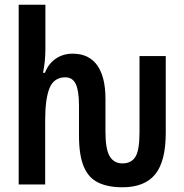

<svg xmlns="http://www.w3.org/2000/svg" viewBox="-20 -780 779 812"><path d="M498 12Q436 12 395 -8Q354 -28 334 -76Q314 -124 314 -208V-333Q314 -396 300.5 -424.5Q287 -453 256 -453Q209 -453 190 -408.5Q171 -364 171 -269V0H59V-760H172V-574Q172 -521 162 -472H170Q185 -511 216 -532Q247 -553 287 -553Q356 -553 391 -504Q426 -455 426 -362V-223Q426 -149 444 -119Q462 -89 498 -89Q535 -89 552.5 -116.5Q570 -144 570 -221V-543H681V-218Q681 -98 636.5 -43Q592 12 498 12Z"/></svg>

Font: Noto Sans ExtraCondensed SemiBold
Style: Regular
Weight: 600
Width: 2
Designer: Monotype Design Team
Foundry: Monotype Imaging Inc.
Version: Version 2.013; ttfautohint (v1.8.4.7-5d5b)